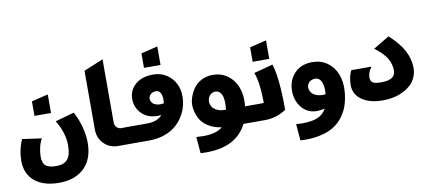

<svg xmlns="http://www.w3.org/2000/svg" viewBox="-88 -1169 3905 1747"><g transform="rotate(-10 1865.0 -295.5)"><path d="M70.8 -213.9 250 -189Q231 -156.2 220.5 -112.1Q210 -67.9 210 -26.9Q210 32.7 238.8 57.4Q267.6 82 336.9 82Q408.7 82 441.4 42.5Q474.1 2.9 474.1 -86.9Q474.1 -143.1 454.6 -204.6Q435.1 -266.1 400.9 -319.8L576.2 -369.1Q613.3 -299.8 633.5 -224.4Q653.8 -148.9 653.8 -79.1Q653.8 72.8 568.6 154.8Q483.4 236.8 335.9 236.8Q192.4 236.8 111.1 168.9Q29.8 101.1 29.8 -19Q29.8 -118.7 70.8 -213.9ZM219.2 -401.9V-536.1L372.1 -573.2V-401.9Z M738.8 -185.1V-727.1L918.5 -801.8V-216.8Q918.5 -190.4 936 -172.6Q953.6 -154.8 980.5 -154.8H1089.4V0H923.8Q843.8 0 791.3 -52.5Q738.8 -105 738.8 -185.1Z M998 0V-155.8H1217.3Q1311 -155.8 1357.4 -209Q1345.2 -207 1321.3 -207Q1227.5 -207 1170.4 -269.5Q1123.5 -321.3 1121.6 -392.1Q1119.1 -466.3 1168.5 -519Q1230 -585 1347.2 -585Q1416 -585 1469.2 -550.8Q1522.5 -516.6 1549.3 -462.6Q1576.2 -408.7 1576.2 -345.2Q1576.2 -294.4 1562.3 -245.6Q1548.3 -196.8 1518.6 -152.1Q1488.8 -107.4 1446.3 -73.7Q1403.8 -40 1342 -20Q1280.3 0 1207 0ZM1276.4 -659.2V-793L1429.2 -830.1V-659.2ZM1347.2 -431.2Q1304.2 -431.2 1286.1 -400.9Q1270 -374 1284.7 -346.2Q1302.7 -312 1353.5 -307.6Q1359.9 -307.1 1366.2 -307.1Q1379.9 -307.1 1398.4 -310.1Q1400.4 -332.5 1400.4 -342.8Q1400.4 -385.7 1386.2 -408.4Q1372.1 -431.2 1347.2 -431.2Z M1648.9 194.8 1635.7 43Q1670.4 45.9 1700.2 45.9Q1821.8 45.9 1878.9 -3.9Q1810.1 -13.2 1759.5 -44.4Q1709 -75.7 1685.1 -119.1Q1661.1 -162.6 1652.6 -212.6Q1644 -262.7 1658.9 -311.3Q1673.8 -359.9 1701.2 -399.4Q1728.5 -439 1775.4 -463.4Q1822.3 -487.8 1878.9 -487.8Q1956.1 -487.8 2014.6 -447Q2073.2 -406.2 2101.6 -335Q2129.9 -263.7 2123 -174.8Q2123 -168.5 2121.1 -154.8H2224.1V0H2079.1Q1972.7 214.4 1648.9 194.8ZM1878.9 -334Q1839.4 -334 1817.9 -299.8Q1797.4 -266.1 1809.6 -227.5Q1823.2 -183.1 1873.5 -165Q1900.9 -154.8 1937 -154.8H1944.8Q1945.8 -164.6 1947.8 -187Q1952.6 -259.8 1933.6 -296.9Q1914.6 -334 1878.9 -334Z M2159.7 -154.8H2267.1Q2285.2 -154.8 2294.9 -155.8Q2292.5 -354 2256.8 -439L2433.1 -485.8Q2475.1 -353.5 2475.1 -60.1Q2383.8 0 2277.8 0H2159.7ZM2259.8 -542V-675.8L2413.1 -712.9V-542Z M2563.5 237.8 2550.8 85.9Q2572.8 87.9 2610.4 87.9Q2701.2 87.9 2753.7 63.7Q2806.2 39.6 2831.5 -9.8Q2795.9 1 2758.8 1Q2669.9 1 2615.7 -67.9Q2568.4 -127.9 2566.4 -211.9Q2564.5 -299.3 2612.3 -362.8Q2671.9 -441.4 2784.2 -444.8Q2788.6 -444.8 2793.5 -444.8Q2870.6 -444.8 2929.2 -404.1Q2987.8 -363.3 3016.1 -292.2Q3044.4 -221.2 3037.6 -132.8Q3032.7 -64.9 3014.4 -8.3Q2996.1 48.3 2959.5 97.4Q2922.9 146.5 2869.9 179Q2816.9 211.4 2738.8 227.5Q2660.6 243.7 2563.5 237.8ZM2793.5 -292Q2746.6 -292 2726.1 -258.3Q2708 -228 2722.7 -193.4Q2739.7 -153.3 2789.6 -140.1Q2821.3 -131.3 2861.8 -136.2Q2862.8 -139.2 2862.8 -145Q2867.7 -217.8 2848.4 -254.9Q2829.1 -292 2793.5 -292Z M3129.4 -311H3317.4Q3281.2 -264.6 3281.2 -217.8Q3281.2 -183.6 3301 -169.2Q3320.8 -154.8 3377.4 -154.8Q3412.1 -154.8 3437 -159.9Q3461.9 -165 3480.7 -177.2Q3499.5 -189.5 3507.1 -211.7Q3514.6 -233.9 3510.3 -266.1Q3502 -329.1 3465.1 -376.5Q3428.2 -423.8 3369.1 -466.8L3517.1 -555.2Q3549.8 -525.4 3575.4 -497.3Q3601.1 -469.2 3626.2 -433.3Q3651.4 -397.5 3667.7 -356Q3684.1 -314.5 3689.5 -270Q3696.8 -213.9 3681.2 -166.5Q3665.5 -119.1 3634 -87.2Q3602.5 -55.2 3558.8 -33Q3515.1 -10.7 3466.8 -0.5Q3418.5 9.8 3368.2 9.8Q3246.1 9.8 3173.6 -40.8Q3101.1 -91.3 3101.1 -179.2Q3101.1 -250 3129.4 -311Z"/></g></svg>

Font: LT Superior Black
Style: Regular
Weight: 900
Designer: Daniel Lyons
Foundry: LyonsType
Version: Version 2.005